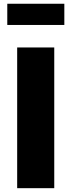

<svg xmlns="http://www.w3.org/2000/svg" viewBox="-20 -984 373 1004"><path d="M18.1 -964.4V-853.5H316.4V-964.4ZM263.7 -735.8H69.8V0H263.7Z"/></svg>

Font: Estedad Black
Style: Regular
Weight: 900
Designer: Amin Abedi
Version: Version 7.3